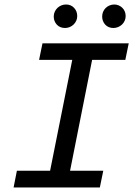

<svg xmlns="http://www.w3.org/2000/svg" viewBox="-26 -830 596 850"><path d="M293.9 -564.9H147L162.1 -638.2H543.9L528.8 -564.9H381.8L284.2 -74.2H431.2L416 0H34.2L48.8 -74.2H195.8ZM266.1 -810.1Q288.1 -810.1 302 -795.2Q315.9 -780.3 315.9 -758.8Q315.9 -747.6 311.5 -738Q307.1 -728.5 299.8 -721.4Q292.5 -714.4 282.7 -710.2Q272.9 -706.1 262.2 -706.1Q239.3 -706.1 225.6 -720.9Q211.9 -735.8 211.9 -756.8Q211.9 -768.1 216.3 -777.8Q220.7 -787.6 228 -794.7Q235.4 -801.8 245.1 -805.9Q254.9 -810.1 266.1 -810.1ZM480 -810.1Q490.7 -810.1 500 -805.9Q509.3 -801.8 516.1 -794.9Q522.9 -788.1 526.6 -778.8Q530.3 -769.5 530.3 -758.8Q530.3 -747.6 525.9 -738Q521.5 -728.5 514.2 -721.4Q506.8 -714.4 496.8 -710.2Q486.8 -706.1 476.1 -706.1Q453.6 -706.1 439.9 -720.9Q426.3 -735.8 426.3 -756.8Q426.3 -768.1 430.4 -777.8Q434.6 -787.6 441.9 -794.7Q449.2 -801.8 459 -805.9Q468.8 -810.1 480 -810.1ZM-5.9 -638.2Z"/></svg>

Font: Code New Roman
Style: Italic
Weight: 400
Italic angle: -11°
Monospace: yes
Designer: Sam Radian
Foundry: Code New Roman
Version: Version 1.508 October 19, 2014